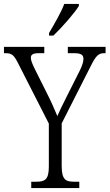

<svg xmlns="http://www.w3.org/2000/svg" viewBox="-26 -951 554 971"><path d="M222 -784V-771H244C288 -813 352 -886 373 -921V-931H299C282 -886 251 -834 222 -784ZM132 0H375V-32H350C306 -32 286 -42 286 -112V-327L435 -621C460 -671 474 -682 501 -682H508V-714H317V-682H349C383 -682 396 -674 396 -653C396 -639 391 -623 379 -597L312 -464C291 -422 274 -388 264 -364C249 -400 232 -439 211 -480L148 -606C139 -625 130 -645 130 -658C130 -672 136 -682 170 -682H198V-714H-6V-682H2C33 -682 44 -673 64 -634L221 -326V-109C221 -42 201 -32 157 -32H132Z"/></svg>

Font: Noto Serif Thai Condensed Light
Style: Regular
Weight: 300
Width: 3
Designer: Monotype Design Team
Foundry: Monotype Imaging Inc.
Version: Version 2.002